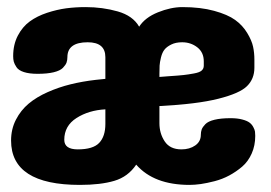

<svg xmlns="http://www.w3.org/2000/svg" viewBox="-20 -521 764 541"><path d="M11.2 -125Q11.2 -157.2 24.9 -183.8Q38.6 -210.4 60.8 -229Q83 -247.6 114.5 -261.5Q146 -275.4 178.7 -283.4Q211.4 -291.5 249 -295.9L276.9 -298.8V-359.9Q276.9 -401.9 227.1 -401.9Q169.9 -401.9 169.9 -359.9Q169.9 -351.6 167.5 -344.7Q165 -337.9 157.2 -329.8Q149.4 -321.8 131.3 -317.4Q113.3 -313 85.9 -313Q62.5 -313 47.4 -317.9Q32.2 -322.8 26.4 -331.8Q20.5 -340.8 18.8 -347.4Q17.1 -354 17.1 -362.8Q17.1 -395.5 30.3 -420.7Q43.5 -445.8 64 -460.7Q84.5 -475.6 112.5 -484.9Q140.6 -494.1 166.7 -497.6Q192.9 -501 221.2 -501Q269 -501 311.8 -488.8Q354.5 -476.6 372.1 -445.8Q388.7 -471.7 425 -486.3Q461.4 -501 494.1 -501Q544.9 -501 583.3 -490.5Q621.6 -480 642.6 -464.8Q663.6 -449.7 676.5 -428.2Q689.5 -406.7 693.1 -389.4Q696.8 -372.1 696.8 -353V-330.1Q696.8 -298.8 676 -278.3Q655.3 -257.8 595 -242.7Q534.7 -227.5 429.2 -222.2V-173.8Q429.2 -145 444.1 -122.6Q459 -100.1 491.2 -100.1Q514.2 -100.1 530 -111.1Q545.9 -122.1 545.9 -141.1Q545.9 -149.4 548.3 -156.2Q550.8 -163.1 558.6 -171.1Q566.4 -179.2 584.5 -183.6Q602.5 -188 629.9 -188Q648.9 -188 662.6 -184.3Q676.3 -180.7 683.1 -175.5Q689.9 -170.4 693.8 -162.8Q697.8 -155.3 698.5 -150.1Q699.2 -145 699.2 -138.2Q699.2 -110.8 689.2 -88.4Q679.2 -65.9 662.4 -51.5Q645.5 -37.1 626 -26.6Q606.4 -16.1 584.7 -10.5Q563 -4.9 545.7 -2.4Q528.3 0 514.2 0Q413.6 0 363.8 -57.1Q340.8 -22.9 302.2 -11.5Q263.7 0 205.1 0Q11.2 0 11.2 -125ZM554.2 -335.9V-348.1Q554.2 -373.5 535.9 -387.7Q517.6 -401.9 493.2 -401.9Q475.1 -401.9 462.4 -395.5Q449.7 -389.2 443.4 -381.1Q437 -373 433.6 -359.1Q430.2 -345.2 429.7 -336.2Q429.2 -327.1 429.2 -313V-304.2Q438.5 -304.7 455.1 -306.2Q484.4 -308.1 497.3 -309.6Q510.3 -311 526.4 -314Q542.5 -316.9 548.3 -322.3Q554.2 -327.6 554.2 -335.9ZM276.9 -212.9Q230 -210.4 195.6 -188.5Q161.1 -166.5 161.1 -127Q161.1 -100.1 199.2 -100.1Q242.2 -100.1 259.5 -118.4Q276.9 -136.7 276.9 -171.9Z"/></svg>

Font: Concert One
Style: Regular
Weight: 400
Designer: Johan Kallas, Mihkel Virkus
Foundry: Johan Kallas, Mihkel Virkus
Version: Version 1.003